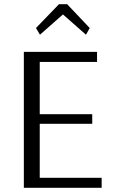

<svg xmlns="http://www.w3.org/2000/svg" viewBox="-20 -898 547 918"><path d="M171 -732 152 -764 262 -878H301L409 -764L391 -732L281 -829ZM94 0V-650H444V-602H170V-352H421V-306H170V-48H466V0Z"/></svg>

Font: Arsenal SC
Style: Regular
Weight: 400
Designer: Andrij Shevchenko
Foundry: Stairsfor
Version: Version 2.001; ttfautohint (v1.8.4.7-5d5b)